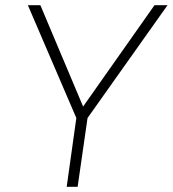

<svg xmlns="http://www.w3.org/2000/svg" viewBox="-20 -717 663 737"><path d="M236 0 273 -264 87 -697H135L299 -308L573 -697H623L316 -264L278 0Z"/></svg>

Font: Hanken Grotesk ExtraLight
Style: Italic
Weight: 250
Italic angle: -8°
Designer: Alfredo Marco Pradil
Foundry: Hanken Design Co.
Version: Version 3.013